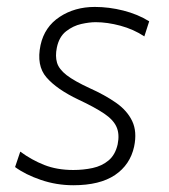

<svg xmlns="http://www.w3.org/2000/svg" viewBox="-20 -525 488 554"><path d="M191.5 9.5Q143 9.5 98.2 -5.8Q53.5 -21 23.5 -43L38.5 -87.5Q71 -63.5 107.8 -49Q144.5 -34.5 191.5 -34.5Q220.5 -34.5 247.2 -40.2Q274 -46 293.2 -62Q312.5 -78 319.5 -108.5Q325.5 -138 316.2 -158.8Q307 -179.5 280.2 -197.5Q253.5 -215.5 206.5 -237.5Q143.5 -267.5 114 -301.8Q84.5 -336 97 -395Q108.5 -447.5 152 -476.2Q195.5 -505 253.5 -505Q294.5 -505 336 -494.5Q377.5 -484 410.5 -463.5L396.5 -420Q365.5 -440.5 327.5 -450.8Q289.5 -461 256 -461Q238 -461 214.5 -455.8Q191 -450.5 170.8 -434.8Q150.5 -419 144 -387.5Q139 -363 144.5 -344.2Q150 -325.5 172.2 -308.2Q194.5 -291 239 -270.5Q282.5 -251 314.8 -228.5Q347 -206 361.5 -175.5Q376 -145 367 -102Q355.5 -49.5 311.8 -20Q268 9.5 191.5 9.5Z"/></svg>

Font: Commissioner ExtraLight
Style: Italic
Weight: 200
Italic angle: -12°
Designer: Kostas Bartsokas
Foundry: Kostas Bartsokas
Version: Version 1.000; ttfautohint (v1.8.3)